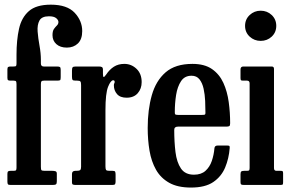

<svg xmlns="http://www.w3.org/2000/svg" viewBox="-20 -812 1276 843"><path d="M159.5 -442V-80Q159.5 -68 162 -65Q164.5 -62 176.5 -62H209Q217 -62 223.2 -60.2Q229.5 -58.5 229.5 -49.5V-16Q229.5 -6 226 -3Q222.5 0 212 0H26.5Q17.5 0 15 -2.8Q12.5 -5.5 12.5 -15V-48.5Q12.5 -57.5 16 -59.8Q19.5 -62 27 -62H40.5Q48.5 -62 50.5 -65Q52.5 -68 52.5 -76.5V-441Q52.5 -450.5 50.8 -454.2Q49 -458 39.5 -458H26.5Q18.5 -458 15.5 -460Q12.5 -462 12.5 -470.5V-507Q12.5 -515.5 15.8 -517.8Q19 -520 27 -520H39Q48.5 -520 50.5 -522.5Q52.5 -525 52.5 -534.5V-572Q52.5 -636 63.5 -685.5Q74.5 -735 106.8 -763.2Q139 -791.5 203 -791.5Q274.5 -791.5 307.8 -756Q341 -720.5 341 -675.5Q341 -639.5 322 -621.2Q303 -603 273.5 -603Q244.5 -603 227.5 -618.2Q210.5 -633.5 210.5 -657.5Q210.5 -676 217 -685Q223.5 -694 230 -700.2Q236.5 -706.5 236.5 -715.5Q236.5 -724 226.8 -732.2Q217 -740.5 195 -740.5Q163.5 -740.5 153.2 -721.8Q143 -703 145.2 -673.5Q147.5 -644 153.5 -611.2Q159.5 -578.5 159.5 -550V-533.5Q159.5 -520 172 -520H229Q239.5 -520 243 -517.8Q246.5 -515.5 246.5 -504.5V-473Q246.5 -462.5 244 -460.2Q241.5 -458 231 -458H173.5Q164.5 -458 162 -454.8Q159.5 -451.5 159.5 -442Z M336 -438.5Q336 -450.5 333 -454.2Q330 -458 318.5 -458H311.5Q300.5 -458 298.2 -461.8Q296 -465.5 296 -476.5V-502Q296 -513 299 -516.5Q302 -520 312.5 -520H414.5Q423 -520 427.5 -517.5Q432 -515 432 -505.5V-488.5Q432 -475 435 -474Q438 -473 446 -484.5Q461 -507 480.2 -519.2Q499.5 -531.5 526 -531.5Q556.5 -531.5 579.2 -510Q602 -488.5 602 -451.5Q602 -422.5 584.8 -402.8Q567.5 -383 536 -383Q507.5 -383 493.8 -399Q480 -415 480 -437Q480 -443.5 481.8 -446Q483.5 -448.5 483.5 -452.5Q483.5 -459.5 477 -459.5Q466 -459.5 454.5 -430.8Q443 -402 443 -328V-82Q443 -70.5 445.5 -66.2Q448 -62 459.5 -62H474Q483.5 -62 485.5 -58.2Q487.5 -54.5 487.5 -45V-16Q487.5 -7 485.2 -3.5Q483 0 474 0H311.5Q304 0 300 -1.8Q296 -3.5 296 -11V-48Q296 -62 311 -62H316Q327.5 -62 331.8 -65.2Q336 -68.5 336 -79.5Z M628.5 -250Q628.5 -330 646.5 -393.8Q664.5 -457.5 707.2 -494.5Q750 -531.5 825 -531.5Q878 -531.5 910.8 -508.8Q943.5 -486 960.8 -448Q978 -410 984.2 -364Q990.5 -318 990.5 -271Q990.5 -261 987 -258.5Q983.5 -256 972.5 -256H761Q745 -256 745 -241.5Q745 -189 750.5 -144.2Q756 -99.5 774.5 -72.2Q793 -45 831.5 -45Q863.5 -45 882.2 -62Q901 -79 910 -105.5Q919 -132 921.5 -161Q922.5 -173 935.5 -173H978Q986 -173 987.5 -170.5Q989 -168 988.5 -162Q985 -116 968.5 -76.5Q952 -37 916.5 -12.8Q881 11.5 818.5 11.5Q760 11.5 722.8 -9.5Q685.5 -30.5 665 -66.8Q644.5 -103 636.5 -150.2Q628.5 -197.5 628.5 -250ZM761 -307.5H867.5Q877.5 -307.5 879.8 -309Q882 -310.5 882 -316.5Q882 -340.5 880.8 -368.8Q879.5 -397 874 -422.2Q868.5 -447.5 856 -463.5Q843.5 -479.5 821 -479.5Q790.5 -479.5 774.8 -455.5Q759 -431.5 753.2 -395Q747.5 -358.5 747.5 -321Q747 -313 749.2 -310.2Q751.5 -307.5 761 -307.5Z M1056 -698.5Q1056 -727 1076.2 -746Q1096.5 -765 1124.5 -765Q1153 -765 1173 -746Q1193 -727 1193 -698.5Q1193 -670 1173 -651.2Q1153 -632.5 1124.5 -632.5Q1096.5 -632.5 1076.2 -651.2Q1056 -670 1056 -698.5ZM1064.5 -458H1047Q1039.5 -458 1037.8 -460.2Q1036 -462.5 1036 -469.5V-507Q1036 -520 1048.5 -520H1173Q1183 -520 1183 -509.5V-74Q1183 -62 1193.5 -62H1210.5Q1218 -62 1220.5 -60.5Q1223 -59 1223 -51.5V-12.5Q1223 -5 1221.5 -2.5Q1220 0 1212 0H1051Q1042.5 0 1039.2 -2Q1036 -4 1036 -12V-47Q1036 -57 1039.8 -59.5Q1043.5 -62 1052.5 -62H1064.5Q1072.5 -62 1074.2 -64.8Q1076 -67.5 1076 -75.5V-446Q1076 -458 1064.5 -458Z"/></svg>

Font: Besley* Condensed Medium
Style: Regular
Weight: 500
Width: 3
Designer: Owen Earl
Foundry: indestructible type*
Version: Version 3.000; ttfautohint (v1.8.3)